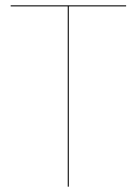

<svg xmlns="http://www.w3.org/2000/svg" viewBox="-20 -700 512 720"><path d="M453 -676H238V0H234V-676H20V-680H453Z"/></svg>

Font: FiraGO Four
Style: Regular
Weight: 100
Designer: bBox Type
Foundry: bBox Type GmbH
Version: Version 1.001